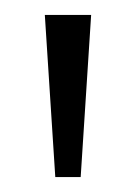

<svg xmlns="http://www.w3.org/2000/svg" viewBox="-20 -688 182 257"><path d="M54 -451 40 -668H102L88 -451Z"/></svg>

Font: Atkinson Hyperlegible Next Light
Style: Regular
Weight: 300
Designer: Elliott Scott, Megan Eiswerth, Linus Boman, Theodore Petrosky, Letters from Sweden
Foundry: Applied Design Works, Letters from Sweden
Version: Version 2.001